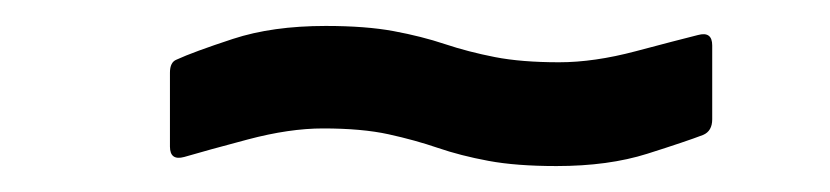

<svg xmlns="http://www.w3.org/2000/svg" viewBox="-20 -375 640 148"><path d="M409 -247Q378 -247 356.5 -251Q335 -255 317.5 -261Q300 -267 279.5 -271.5Q259 -276 229 -276Q203 -276 171 -267.5Q139 -259 122 -254Q111 -251 111 -262V-319Q111 -327 116 -329Q129 -335 159.5 -345Q190 -355 231 -355Q262 -355 283.5 -351Q305 -347 323 -341Q341 -335 361.5 -331Q382 -327 411 -327Q438 -327 470 -335.5Q502 -344 518 -348Q529 -351 529 -340V-283Q529 -274 522 -271Q509 -266 479 -256.5Q449 -247 409 -247Z"/></svg>

Font: Sofia Sans Medium
Style: Italic
Weight: 500
Italic angle: -9°
Version: Version 4.101